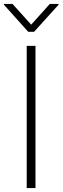

<svg xmlns="http://www.w3.org/2000/svg" viewBox="-58 -962 320 982"><path d="M123.5 -727.5V0H78.6V-727.5ZM5.9 -941.9 101.6 -835.9 196.8 -941.9H241.7V-938L116.2 -799.3H86.4L-38.1 -938V-941.9Z"/></svg>

Font: Inter Display Extra Light
Style: Regular
Weight: 200
Designer: Rasmus Andersson
Foundry: rsms
Version: Version 4.000;git-4fc901f